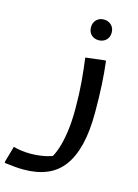

<svg xmlns="http://www.w3.org/2000/svg" viewBox="-186 -742 772 1076"><g transform="rotate(15 200.0 -204.5)"><path d="M-24 151Q-3 157 22 160.5Q47 164 74 164Q115 164 154.5 156.5Q194 149 225 132L191 160Q210 131 223.5 90Q237 49 245.5 -8.5Q254 -66 254 -145Q254 -228 248 -299Q242 -370 233 -436L341 -449H350Q358 -384 362 -313Q366 -242 366 -151Q366 -44 347 33.5Q328 111 290.5 161.5Q253 212 195.5 236Q138 260 61 260Q35 260 9.5 257.5Q-16 255 -33 253Q-50 251 -50 251V242ZM280 -549Q254 -549 237 -565Q220 -581 220 -609Q220 -636 237 -652.5Q254 -669 280 -669Q305 -669 322.5 -652.5Q340 -636 340 -609Q340 -581 322.5 -565Q305 -549 280 -549Z"/></g></svg>

Font: Kufam Medium
Style: Italic
Weight: 500
Italic angle: -11°
Designer: Artur Schmal
Foundry: Original Type
Version: Version 1.301; ttfautohint (v1.8.3)